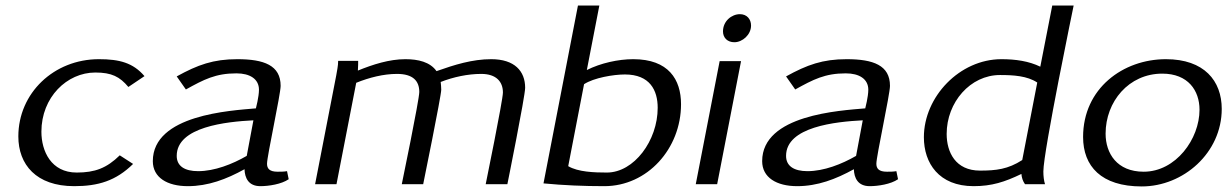

<svg xmlns="http://www.w3.org/2000/svg" viewBox="-20 -663 4435 691"><path d="M46 -172C46 -71 110 7 247 7C333 7 397 -12 459 -73L411 -104C364 -58 322 -42 256 -42C164 -42 129 -119 129 -189C129 -313 221 -402 323 -402C382 -402 411 -387 442 -350L500 -389C459 -437 410 -450 336 -450C174 -450 46 -328 46 -172Z M530 -83C530 -24 582 7 656 7C729 7 795 -18 860 -54C861 -23 874 7 917 7C947 7 993 0 1019 -18L1013 -47C1002 -45 990 -45 979 -45C949 -45 941 -57 941 -74C941 -101 990 -324 990 -354C990 -428 930 -450 834 -450C748 -450 692 -430 616 -388L649 -341C714 -377 756 -399 831 -399C879 -399 912 -379 912 -340C912 -315 901 -273 901 -273C810 -265 530 -250 530 -83ZM616 -102C616 -207 795 -225 892 -230L868 -102C816 -72 752 -47 693 -47C645 -47 616 -65 616 -102Z M1114 0H1191L1262 -365C1309 -384 1360 -397 1409 -397C1466 -397 1489 -372 1489 -332C1489 -304 1426 0 1426 0H1503C1503 0 1568 -318 1568 -340C1568 -346 1567 -362 1566 -368C1612 -386 1664 -397 1712 -397C1766 -397 1790 -369 1790 -330C1790 -303 1728 0 1728 0H1806C1806 0 1870 -317 1870 -347C1870 -407 1832 -450 1748 -450C1680 -450 1616 -430 1551 -407C1528 -440 1485 -450 1439 -450C1381 -450 1322 -431 1268 -409C1269 -417 1269 -444 1269 -444H1197C1197 -426 1193 -409 1190 -391Z M1936 -3C2009 4 2081 7 2155 7C2310 7 2431 -128 2431 -288C2431 -377 2386 -450 2259 -450C2205 -450 2142 -436 2092 -411L2137 -643H2060ZM2025 -65 2082 -360C2117 -383 2188 -395 2229 -395C2319 -395 2347 -338 2347 -275C2347 -157 2262 -42 2164 -42C2119 -42 2060 -44 2025 -65Z M2484 0H2561L2647 -443H2570ZM2582 -550C2582 -527 2598 -511 2623 -511C2652 -511 2683 -538 2683 -571C2683 -594 2668 -612 2643 -612C2613 -612 2582 -587 2582 -550Z M2723 -83C2723 -24 2775 7 2849 7C2922 7 2988 -18 3053 -54C3054 -23 3067 7 3110 7C3140 7 3186 0 3212 -18L3206 -47C3195 -45 3183 -45 3172 -45C3142 -45 3134 -57 3134 -74C3134 -101 3183 -324 3183 -354C3183 -428 3123 -450 3027 -450C2941 -450 2885 -430 2809 -388L2842 -341C2907 -377 2949 -399 3024 -399C3072 -399 3105 -379 3105 -340C3105 -315 3094 -273 3094 -273C3003 -265 2723 -250 2723 -83ZM2809 -102C2809 -207 2988 -225 3085 -230L3061 -102C3009 -72 2945 -47 2886 -47C2838 -47 2809 -65 2809 -102Z M3305 -169C3305 -76 3359 7 3484 7C3549 7 3596 -8 3656 -37C3657 -24 3661 -11 3669 0H3741C3737 -12 3735 -29 3735 -46C3735 -118 3844 -643 3844 -643H3767L3724 -423C3683 -443 3635 -450 3584 -450C3434 -450 3305 -315 3305 -169ZM3387 -181C3387 -295 3472 -393 3579 -393C3627 -393 3677 -390 3713 -366L3659 -87C3608 -54 3565 -49 3507 -49C3419 -49 3387 -115 3387 -181Z M3878 -170C3878 -65 3943 8 4089 8C4239 8 4377 -113 4377 -271C4377 -372 4314 -450 4176 -450C4022 -450 3878 -345 3878 -170ZM3959 -182C3959 -297 4042 -398 4163 -398C4256 -398 4297 -337 4297 -268C4297 -163 4212 -45 4096 -45C4000 -45 3959 -111 3959 -182Z"/></svg>

Font: KpSans
Style: Italic
Weight: 400
Italic angle: -11°
Version: Version 0.66